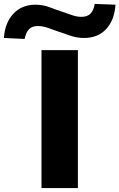

<svg xmlns="http://www.w3.org/2000/svg" viewBox="-101 -961 610 981"><path d="M111 0V-705H297V0ZM25 -762 -81 -767Q-76 -844 -33 -890.5Q10 -937 80 -937Q119 -937 154 -923.5Q189 -910 214 -902Q236 -895 263 -885Q290 -875 315 -875Q346 -875 362 -892Q378 -909 383 -941L489 -937Q484 -859 442 -813Q400 -767 328 -767Q290 -767 254.5 -780Q219 -793 196 -800Q174 -808 145.5 -818Q117 -828 93 -828Q62 -828 46.5 -811Q31 -794 25 -762Z"/></svg>

Font: Nunito Sans 7pt Expanded ExtraBold
Style: Regular
Weight: 800
Width: 7
Designer: Vernon Adams
Foundry: Vernon Adams
Version: Version 3.101;gftools[0.9.27]